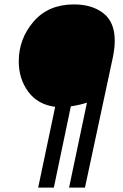

<svg xmlns="http://www.w3.org/2000/svg" viewBox="-20 -769 559 870"><path d="M65 -491Q65 -593 132 -671Q199 -749 315 -749Q397 -749 448.5 -709Q500 -669 500 -584Q500 -554 492 -512L365 81H293L374 -304Q345 -294 301 -287L224 81H153L230 -285Q151 -295 108 -353.5Q65 -412 65 -491Z"/></svg>

Font: Lobster Two
Style: Italic
Weight: 400
Designer: Pablo Impallari
Foundry: Pablo Impallari. www.impallari.com
Version: Version 1.006